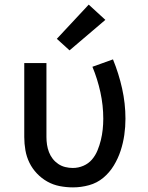

<svg xmlns="http://www.w3.org/2000/svg" viewBox="-20 -803 640 831"><path d="M296 8Q267 8 238.5 2.5Q210 -3 185 -17Q160 -31 140 -52Q120 -73 107.5 -98.5Q95 -124 90 -152.5Q85 -181 85 -210V-530H181V-210Q181 -193 183.5 -176.5Q186 -160 192 -144.5Q198 -129 208 -116Q218 -103 232 -93.5Q246 -84 262.5 -80Q279 -76 295 -76Q319 -76 341 -85.5Q363 -95 378 -112.5Q393 -130 402 -152Q411 -174 416.5 -196.5Q422 -219 424.5 -242.5Q427 -266 427 -289Q427 -347 414.5 -404Q402 -461 380 -514L469 -546Q494 -485 508.5 -420Q523 -355 523 -289Q523 -254 518 -219Q513 -184 502 -150.5Q491 -117 472.5 -86.5Q454 -56 427 -33.5Q400 -11 365.5 -1.5Q331 8 296 8ZM281 -585 226 -635 364 -783 436 -717Z"/></svg>

Font: Iosevka Curly Medium Extended
Style: Regular
Weight: 500
Width: 7
Monospace: yes
Designer: Belleve Invis
Foundry: Belleve Invis
Version: Version 11.1.0; ttfautohint (v1.8.3)